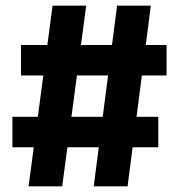

<svg xmlns="http://www.w3.org/2000/svg" viewBox="-20 -659 633 679"><path d="M81.1 0 165.9 -639H284.8L200 0ZM23.9 -138.3V-246H539.7V-138.3ZM311.5 0 394 -639H513.4L431.2 0ZM54.2 -392.1V-499.8H569.1V-392.1Z"/></svg>

Font: Anek Bangla Medium
Style: Regular
Weight: 500
Designer: Sulekha Rajkumar (Bangla), Yesha Goshar (Latin)
Foundry: Ek Type
Version: Version 1.003